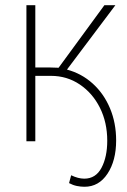

<svg xmlns="http://www.w3.org/2000/svg" viewBox="-20 -540 485 734"><path d="M236 -274Q292 -259 334.5 -220.5Q377 -182 400.5 -126Q424 -70 424 -3Q424 74 391 124Q358 174 303 174Q289 174 274 171Q259 168 244 160L252 130Q279 143 302 143Q346 143 368 101.5Q390 60 390 -2Q390 -72 362 -128Q334 -184 285 -217Q236 -250 175 -250H115V0H81V-520H115V-282H172Q180 -282 188 -281.5Q196 -281 204 -281L379 -520H421Z"/></svg>

Font: Raleway ExtraLight
Style: Regular
Weight: 200
Designer: Matt McInerney, Pablo Impallari, Rodrigo Fuenzalida
Foundry: Matt McInerney, Pablo Impallari, Rodrigo Fuenzalida
Version: Version 4.026